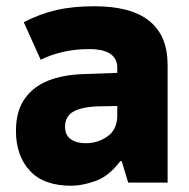

<svg xmlns="http://www.w3.org/2000/svg" viewBox="-20 -584 603 614"><path d="M208 10Q119 10 75 -38.5Q31 -87 31 -165Q31 -228 58.5 -267.5Q86 -307 134 -326Q182 -345 246 -347L355 -351V-367Q355 -427 265 -427Q180 -427 110 -393L56 -513Q106 -539 159 -551.5Q212 -564 282 -564Q516 -564 516 -376V0H390L369 -69H365Q328 -20 285 -5Q242 10 208 10ZM254 -126Q293 -126 324 -148Q355 -170 355 -215V-245L299 -244Q245 -243 216.5 -228Q188 -213 188 -179Q188 -152 206 -139Q224 -126 254 -126Z"/></svg>

Font: Noto Sans Mono SemiCondensed Black
Style: Regular
Weight: 900
Width: 4
Designer: Monotype Design Team
Foundry: Monotype Imaging Inc.
Version: Version 2.014; ttfautohint (v1.8.4.7-5d5b)